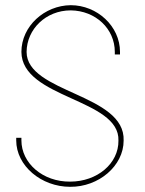

<svg xmlns="http://www.w3.org/2000/svg" viewBox="-20 -730 559 740"><path d="M442.5 -530V-520H422.5V-530C422.5 -619 348.5 -689 252.5 -690C157.3 -690 83.3 -618 82.5 -530C82.5 -371 463.5 -369 456.5 -188C456.5 -91 360.8 -9 250.3 -10C139 -10 42.5 -91 42.5 -189V-199H62.5V-189C62.5 -101 145 -29 250.3 -30C354.9 -30 437.5 -100 436.5 -188C442.5 -350 63.5 -350 62.5 -530C62.5 -629 151.3 -709 252.5 -710C354.5 -710 442.5 -629 442.5 -530Z"/></svg>

Font: Nordica Plus
Style: NordicaClassicUltraLightCond
Weight: 300
Version: Version 1.01